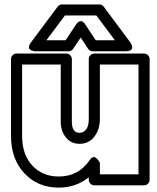

<svg xmlns="http://www.w3.org/2000/svg" viewBox="-20 -814 712 869"><path d="M29.8 -198.2V-546.9Q29.8 -557.6 37.8 -564.7Q45.9 -571.8 55.2 -571.8H279.8Q290.5 -571.8 297.9 -564Q305.2 -556.2 305.2 -546.9V-263.2Q305.2 -212.9 339.8 -212.9Q358.4 -212.9 370.1 -228.3Q381.8 -243.7 381.8 -275.9V-546.9Q381.8 -557.6 389.9 -564.7Q397.9 -571.8 407.2 -571.8H631.8Q642.6 -571.8 649.9 -564Q657.2 -556.2 657.2 -546.9V0Q657.2 10.7 649.2 17.8Q641.1 24.9 631.8 24.9H407.2Q396.5 24.9 389.2 17.1Q381.8 9.3 381.8 0V-11.2Q322.8 35.2 246.1 35.2Q150.9 35.2 90.3 -29.8Q29.8 -94.7 29.8 -198.2ZM80.1 -198.2Q80.1 -114.3 126.2 -64.7Q172.4 -15.1 246.1 -15.1Q335.9 -15.1 386.2 -89.8Q393.1 -100.1 400.1 -102.3Q407.2 -104.5 412.8 -100.6Q418.5 -96.7 422.9 -91.3Q427.2 -85.9 429.7 -81.1L432.1 -76.2V-24.9H606.9V-522H432.1V-275.9Q432.1 -228.5 407.2 -195.8Q382.3 -163.1 339.8 -163.1Q301.3 -163.1 278.1 -192.1Q254.9 -221.2 254.9 -263.2V-522H80.1ZM120.1 -622.1 241.2 -784.2Q249.5 -793.9 261.2 -793.9H429.2Q441.4 -793.9 449.2 -784.2L569.8 -622.1Q570.8 -620.6 572.5 -617.9Q574.2 -615.2 576.7 -608.2Q579.1 -601.1 578.1 -595.9Q577.1 -590.8 570.3 -586.4Q563.5 -582 549.8 -582H399.9Q386.2 -582 378.9 -592.8L345.2 -644L311 -592.8Q303.2 -582 290 -582H140.1Q138.2 -582 135 -582.3Q131.8 -582.5 125 -585Q118.2 -587.4 114.5 -591.1Q110.8 -594.7 111.3 -603Q111.8 -611.3 120.1 -622.1ZM189.9 -631.8H276.9L324.2 -703.1Q330.6 -712.9 337.4 -716.3Q344.2 -719.7 349.1 -718Q354 -716.3 357.9 -713.1Q361.8 -710 364.3 -706.5L366.2 -703.1L413.1 -631.8H500L416 -744.1H273.9Z"/></svg>

Font: Trueno Black Outline
Style: Regular
Weight: 900
Width: 6
Designer: Julieta Ulanovsky
Foundry: Julieta Ulanovsky
Version: Version 3.001b | FøM Fix